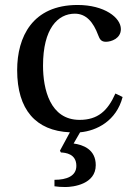

<svg xmlns="http://www.w3.org/2000/svg" viewBox="-20 -522 536 772"><path d="M49 -240C49 -81 124 4 261 10L221 84L225 91C243 92 287 96 287 145C287 186 248 201 199 201V227C213 229 225 230 243 230C274 230 365 219 365 142C365 78 313 60 276 55L302 10C369 4 448 -36 473 -132L444 -146C413 -76 373 -40 300 -40C181 -40 153 -164 153 -258C153 -407 212 -467 281 -467C326 -467 355 -434 375 -380C381 -364 387 -354 406 -354C427 -354 466 -367 466 -405C466 -451 400 -502 292 -502C110 -502 49 -373 49 -240Z"/></svg>

Font: Lingua Franca
Style: Regular
Weight: 400
Version: Version 1.19